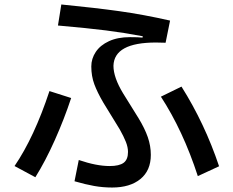

<svg xmlns="http://www.w3.org/2000/svg" viewBox="-20 -805 1040 858"><path d="M313 5 332 -90Q411 -63 470 -63Q513 -63 532.5 -77.5Q552 -92 552 -126Q552 -147 542.5 -171Q533 -195 515 -227L442 -346Q415 -392 401.5 -428.5Q388 -465 388 -508Q388 -543 408 -573Q428 -603 467 -621Q506 -639 561 -639Q598 -639 617 -637L618 -643Q533 -659 454 -669Q375 -679 239 -691L254 -785Q406 -770 513.5 -755Q621 -740 740 -713L720 -614Q705 -615 677 -615Q490 -615 487 -511Q487 -459 530 -388L599 -277Q627 -231 640.5 -192Q654 -153 654 -113Q654 -43 607.5 -5Q561 33 481 33Q440 33 400.5 26Q361 19 313 5ZM864 -18Q798 -221 699 -373L791 -418Q895 -253 959 -62ZM45 -63Q133 -192 201 -398L298 -367Q267 -273 225 -179Q183 -85 138 -13Z"/></svg>

Font: IBM Plex Sans JP Medm
Style: Regular
Weight: 500
Designer: Mike Abbink; Paul van der Laan; Pieter van Rosmalen; Wujin Sim; Yejin Wi; Jinhee Kim; Boomi Park; Yona Kim; Kichan Ma
Foundry: Sandoll Inc.
Version: Version 1.002